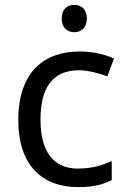

<svg xmlns="http://www.w3.org/2000/svg" viewBox="-20 -757 520 787"><path d="M285 -737C256 -737 233 -720 233 -681C233 -643 256 -625 285 -625C312 -625 336 -643 336 -681C336 -720 312 -737 285 -737ZM300 10C361 10 402 0 438 -19V-97C401 -80 357 -66 299 -66C198 -66 146 -137 146 -266C146 -400 197 -469 304 -469C341 -469 388 -456 420 -444L447 -517C415 -533 360 -546 306 -546C162 -546 55 -463 55 -265C55 -75 157 10 300 10Z"/></svg>

Font: Noto Sans Elbasan
Style: Regular
Weight: 400
Designer: Monotype Design Team
Foundry: Monotype Imaging Inc.
Version: Version 2.004